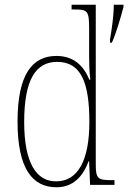

<svg xmlns="http://www.w3.org/2000/svg" viewBox="-20 -780 541 810"><path d="M218 10C288 10 329 -34 354 -100H356L360 0H463V-20H452C392 -20 384 -26 384 -88V-760H282V-740H293C350 -740 356 -735 356 -658V-544C356 -511 357 -477 361 -444H357C332 -504 290 -544 218 -544C116 -544 54 -466 54 -267C54 -68 117 10 218 10ZM444 -612V-600H452C471 -642 490 -709 501 -751V-760H460C460 -713 452 -661 444 -612ZM217 -15C134 -14 82 -92 82 -265C82 -444 131 -519 221 -519C323 -519 357 -430 357 -265C357 -106 310 -15 217 -15Z"/></svg>

Font: Noto Serif Bengali Condensed Thin
Style: Regular
Weight: 100
Width: 3
Designer: Juan Bruce, Universal Thirst, Indian Type Foundry and the Monotype Design Team.
Foundry: Monotype Imaging Inc.
Version: Version 2.003